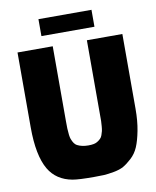

<svg xmlns="http://www.w3.org/2000/svg" viewBox="-96 -963 847 1041"><g transform="rotate(-10 327.5 -442.5)"><path d="M480 -796.9H188V-890.1H480ZM335.9 4.9Q253.4 4.9 219.7 -1Q131.8 -16.6 90.3 -86.9Q44.9 -164.6 44.9 -319.8V-731.9H238.8V-319.8Q238.8 -290.5 239.3 -279.3Q241.2 -236.3 247.1 -220.7Q258.3 -190.4 274.9 -182.1Q300.3 -168.9 335.9 -168.9Q353 -168.9 365.7 -171.4Q385.3 -174.8 403.8 -192.9Q410.6 -199.2 414.8 -210.9Q418.9 -222.7 421.4 -232.4Q423.8 -242.2 425 -258.8Q426.3 -275.4 426.8 -287.6V-731.9H622.1V-319.8Q622.1 -253.4 611.8 -200.4Q601.6 -147.5 587.2 -113.8Q572.8 -80.1 546.9 -56.4Q521 -32.7 500.2 -21Q479.5 -9.3 445.3 -3.2Q411.1 2.9 391.1 3.9Q371.1 4.9 335.9 4.9Z"/></g></svg>

Font: Squarion Black
Style: Regular
Weight: 900
Designer: Natanael Gama
Version: Version 1.00;September 12, 2019;FontCreator 11.5.0.2425 64-b